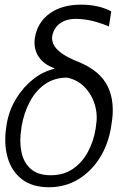

<svg xmlns="http://www.w3.org/2000/svg" viewBox="-20 -781 503 811"><path d="M127.8 -623.6Q138.8 -687.1 189.8 -724.1Q240.8 -761 322.1 -761.4Q397.4 -761 449.9 -733L440 -669Q419.4 -679 380.5 -690Q341.6 -701 300.1 -701.3Q257.1 -701 231.2 -680.6Q205.3 -660.2 200.3 -626.4Q198.2 -612.9 205.3 -595.3Q212.4 -577.8 236.9 -558.6Q261.4 -539.4 310.7 -519.9Q403.4 -482.2 435.5 -415.1Q467.7 -348 450.3 -252.8L448.9 -242.9Q437.1 -171.2 401.3 -114Q365.4 -56.8 310.4 -23.4Q255.3 9.9 186.4 9.9Q116.1 9.9 72.3 -24.1Q28.4 -58.2 11.9 -116.8Q-4.6 -175.4 7.1 -248.6L8.5 -258.5Q18.8 -316.8 48.7 -365.2Q78.5 -413.7 120.4 -446.6Q162.3 -479.4 208.8 -490.1L209.9 -492.9Q164.1 -508.5 142 -543.5Q120 -578.5 127.8 -623.6ZM71.4 -248.2 70 -237.2Q61.4 -183.9 70.5 -139.4Q79.5 -94.8 109.7 -67.8Q139.9 -40.8 194.6 -40.8Q248.6 -40.8 287.8 -67.6Q327.1 -94.5 351.2 -139.2Q375.4 -183.9 383.9 -237.2L385.3 -248.2Q393.5 -293.7 381 -337Q368.6 -380.3 338.6 -411.9Q308.6 -443.5 263.8 -453.1Q208.8 -453.1 169.2 -424.9Q129.6 -396.7 105.3 -350Q81 -303.3 71.4 -248.2Z"/></svg>

Font: Inter UI Extra Light
Style: Italic
Weight: 200
Italic angle: -9.39999°
Designer: Rasmus Andersson
Foundry: rsms
Version: 3.2;8d6f07862